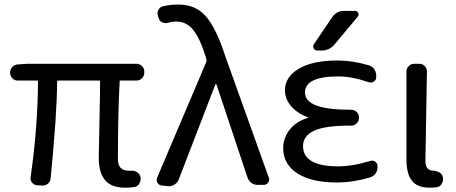

<svg xmlns="http://www.w3.org/2000/svg" viewBox="-20 -829 2043 861"><path d="M541 12.7Q479.5 12.7 451.2 -21Q422.9 -54.7 422.9 -122.1Q422.9 -148.4 425.8 -274.9Q428.7 -401.4 428.7 -463.9Q428.7 -467.8 424.8 -467.8H240.2Q236.3 -467.8 236.3 -463.9Q235.4 -315.4 207 -29.3Q206.1 -14.6 194.8 -5.4Q183.6 3.9 168.9 2.9L146.5 2Q132.8 1 124 -9.8Q115.2 -20.5 117.2 -34.2Q149.4 -257.8 150.4 -463.9Q150.4 -467.8 145.5 -467.8H59.6Q44.9 -467.8 35.2 -478Q25.4 -488.3 25.4 -502.9Q25.4 -517.6 35.2 -528.3Q44.9 -539.1 59.6 -540L102.5 -543H592.8Q606.4 -543 616.7 -532.7Q627 -522.5 627 -508.8V-502.9Q627 -488.3 616.7 -478Q606.4 -467.8 592.8 -467.8H521.5Q516.6 -467.8 516.6 -463.9Q508.8 -322.3 508.8 -116.2Q508.8 -87.9 521.5 -75.7Q534.2 -63.5 559.6 -63.5Q564.5 -63.5 569.3 -63.5Q584 -64.5 595.7 -56.2Q607.4 -47.9 610.4 -34.2V-33.2Q612.3 -18.6 604.5 -5.4Q596.7 7.8 582 9.8Q563.5 12.7 541 12.7Z M781.2 -23.4Q775.4 -8.8 761.7 -1Q751 5.9 738.3 5.9Q736.3 5.9 733.4 5.9L706.1 2.9Q693.4 2 686.5 -8.8Q682.6 -15.6 682.6 -21.5Q682.6 -26.4 684.6 -32.2L905.3 -551.8Q907.2 -555.7 906.2 -560.5L901.4 -578.1Q877 -656.2 846.7 -694.3Q816.4 -732.4 771.5 -732.4Q751 -732.4 733.4 -726.6Q719.7 -723.6 707.5 -729Q695.3 -734.4 691.4 -747.1L688.5 -756.8Q683.6 -771.5 690.4 -784.7Q697.3 -797.9 710.9 -800.8Q741.2 -808.6 781.2 -808.6Q859.4 -808.6 905.8 -752.9Q952.1 -697.3 991.2 -574.2L1185.5 -32.2Q1187.5 -28.3 1187.5 -24.4Q1187.5 -16.6 1182.6 -10.7Q1175.8 0 1163.1 0H1134.8Q1119.1 0 1106.9 -9.3Q1094.7 -18.6 1089.8 -33.2L951.2 -449.2Q950.2 -451.2 948.2 -451.2Q946.3 -451.2 945.3 -449.2Z M1469.7 -752Q1489.3 -780.3 1523.4 -780.3H1572.3Q1582 -780.3 1586.4 -771Q1590.8 -761.7 1584 -753.9L1479.5 -628.9Q1457 -602.5 1421.9 -602.5H1402.3Q1391.6 -602.5 1386.7 -612.3Q1381.8 -622.1 1387.7 -630.9ZM1338.9 -173.8Q1338.9 -84 1494.1 -83Q1561.5 -83 1640.6 -107.4Q1652.3 -111.3 1662.6 -104Q1672.9 -96.7 1672.9 -84V-78.1Q1672.9 -62.5 1663.6 -50.3Q1654.3 -38.1 1639.6 -33.2Q1562.5 -10.7 1490.2 -10.7Q1376 -10.7 1313 -51.8Q1250 -92.8 1250 -165Q1250 -214.8 1285.2 -254.9Q1314.5 -287.1 1362.3 -300.8Q1363.3 -300.8 1363.3 -301.8Q1363.3 -302.7 1362.3 -302.7Q1319.3 -317.4 1292 -345.7Q1257.8 -380.9 1257.8 -423.8Q1257.8 -484.4 1320.3 -521Q1382.8 -557.6 1490.2 -557.6Q1562.5 -557.6 1633.8 -536.1Q1648.4 -532.2 1657.7 -519.5Q1667 -506.8 1667 -490.2V-482.4Q1667 -470.7 1656.7 -463.4Q1646.5 -456.1 1634.8 -460Q1558.6 -486.3 1497.1 -486.3Q1347.7 -486.3 1347.7 -414.1Q1347.7 -336.9 1548.8 -336.9H1554.7Q1569.3 -336.9 1579.6 -326.7Q1589.8 -316.4 1589.8 -302.7V-300.8Q1589.8 -286.1 1579.6 -275.9Q1569.3 -265.6 1554.7 -265.6H1548.8Q1435.5 -265.6 1387.2 -242.2Q1338.9 -218.8 1338.9 -173.8Z M1906.2 12.7Q1851.6 12.7 1827.1 -18.6Q1802.7 -49.8 1802.7 -113.3V-508.8Q1802.7 -522.5 1813 -532.7Q1823.2 -543 1837.9 -543H1860.4Q1875 -543 1884.8 -532.7Q1894.5 -522.5 1894.5 -508.8Q1887.7 -110.4 1887.7 -106.4Q1887.7 -63.5 1924.8 -63.5Q1939.5 -62.5 1951.2 -55.2Q1962.9 -47.9 1965.8 -35.2V-34.2Q1966.8 -29.3 1966.8 -25.4Q1966.8 -14.6 1960.9 -4.9Q1954.1 7.8 1939.5 10.3Q1924.8 12.7 1906.2 12.7Z"/></svg>

Font: Gen Jyuu GothicL Regular
Style: Regular
Weight: 400
Designer: [Source Han Sans]
Ryoko NISHIZUKA  (kana & ideographs); Paul D. Hunt (Latin, Greek & Cyrillic); Wenlong ZHANG  (bopomofo
Version: Version 1.002.20150607